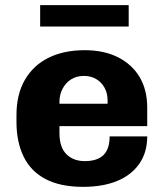

<svg xmlns="http://www.w3.org/2000/svg" viewBox="-20 -716 640 746"><path d="M303 10Q214 10 156.5 -20.5Q99 -51 71.5 -108Q44 -165 44 -242V-269Q44 -349 76.5 -405.5Q109 -462 168.5 -491.5Q228 -521 309 -521Q384 -521 438.5 -493.5Q493 -466 522.5 -416.5Q552 -367 552 -298V-226H211V-199Q211 -144 238 -117Q265 -90 309 -90Q358 -90 382 -113.5Q406 -137 406 -186H552Q552 -124 521.5 -80Q491 -36 435.5 -13Q380 10 303 10ZM211 -313H398V-326Q398 -354 386 -375.5Q374 -397 353.5 -409Q333 -421 306 -421Q277 -421 256 -407.5Q235 -394 223 -371Q211 -348 211 -321ZM136 -613V-696H480V-613Z"/></svg>

Font: Chivo Mono Medium
Style: Bold
Weight: 700
Monospace: yes
Version: Version 1.008